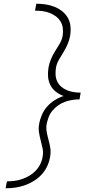

<svg xmlns="http://www.w3.org/2000/svg" viewBox="-20 -853 540 1026"><path d="M10 153 17 116Q37 116 57.5 113.5Q78 111 98 104Q118 97 137 86Q156 75 171 59Q186 43 195.5 23.5Q205 4 208 -17Q212 -39 207.5 -60.5Q203 -82 197.5 -102.5Q192 -123 188.5 -145Q185 -167 189 -189Q193 -214 203.5 -238.5Q214 -263 231.5 -283Q249 -303 272 -317.5Q295 -332 320 -340Q298 -348 279.5 -362Q261 -376 250 -396.5Q239 -417 237 -442Q235 -467 239 -491Q243 -514 252 -536Q261 -558 274 -578.5Q287 -599 299 -619.5Q311 -640 315 -663Q318 -683 315.5 -703Q313 -723 303 -739Q293 -755 278 -766Q263 -777 245 -784Q227 -791 207.5 -793.5Q188 -796 167 -796L174 -833Q199 -833 223.5 -829.5Q248 -826 270.5 -817Q293 -808 311.5 -793.5Q330 -779 342 -758.5Q354 -738 356.5 -713Q359 -688 355 -663Q351 -640 342 -618.5Q333 -597 320.5 -576.5Q308 -556 295.5 -535Q283 -514 279 -491Q276 -472 277 -453Q278 -434 286 -417.5Q294 -401 307.5 -389.5Q321 -378 337.5 -371Q354 -364 373 -361Q392 -358 411 -358L410 -352L405 -322Q386 -322 366.5 -319Q347 -316 327.5 -309Q308 -302 291 -290Q274 -278 260.5 -262Q247 -246 240 -227Q233 -208 229 -189Q226 -167 230 -145.5Q234 -124 240 -103Q246 -82 249 -60.5Q252 -39 248 -17Q244 9 233 33.5Q222 58 203.5 78.5Q185 99 161.5 113.5Q138 128 112.5 137Q87 146 61.5 149.5Q36 153 10 153Z"/></svg>

Font: Iosevka Slab XLtObl
Style: Regular
Weight: 200
Italic angle: -9°
Monospace: yes
Designer: Belleve Invis
Foundry: Belleve Invis
Version: Version 11.1.1; ttfautohint (v1.8.3)